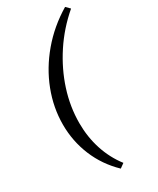

<svg xmlns="http://www.w3.org/2000/svg" viewBox="-238 -821 895 1091"><g transform="rotate(-30 210.0 -276.0)"><path d="M210 201Q131 125 90.5 27Q50 -71 50 -179Q50 -290 91 -397Q132 -504 209.5 -596Q287 -688 395 -753L420 -728Q330 -651 266.5 -554.5Q203 -458 169 -352.5Q135 -247 135 -140Q135 -49 161.5 32.5Q188 114 239 180Z"/></g></svg>

Font: Piazzolla Thin SemiBold
Style: Italic
Weight: 600
Italic angle: -11.3°
Version: Version 2.005